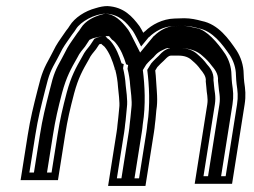

<svg xmlns="http://www.w3.org/2000/svg" viewBox="-20 -579 837 632"><path d="M496.3 -229C497.7 -242.3 497.7 -259 496.2 -279C493.7 -306.3 494.1 -322 491 -347L497.7 -358C502.5 -363.8 515.3 -375.8 519 -379C524.1 -384 530.6 -391.8 537.6 -395C538.9 -395 540.3 -395.3 541.7 -396H566.7C587.7 -396 601.9 -390.2 612.2 -380C625.3 -368.9 631.5 -362.4 640.4 -350C647.7 -341.4 659.7 -326.7 657.3 -311C657.7 -305.7 658.4 -299.3 659.2 -292C660.1 -271.4 665.7 -257 662.2 -235L620.9 26H743.9L785.2 -235C789.9 -264.7 787.4 -285.7 783.9 -309L782.8 -321C782.4 -326.3 782.1 -331 782.1 -335C781.8 -365.1 772.1 -391.6 759.3 -412C733.4 -450.3 699.1 -499.3 643.8 -510C627.8 -514.5 607.8 -519 586.2 -519C578.2 -519 567.5 -518.7 554 -518C515 -516.8 479.4 -497.7 457.4 -476C455.2 -474.7 453.2 -473 451.6 -471C447.5 -479 443.4 -486.3 439.1 -493C415.8 -524 388.2 -556.2 333.5 -559C322.2 -559 309.2 -556.7 294.4 -552C260.1 -543 226 -521.2 209.2 -494C206.5 -489.3 202.7 -484 197.7 -478C186.4 -460.8 174.5 -446 163.6 -427L146.4 -394C124.7 -354.5 117.6 -339.9 104 -284C89.8 -228.1 80.1 -189.7 71.4 -135L47.8 14H170.8L194.4 -135C202.4 -185.8 210.3 -219.2 224.1 -272C237.9 -322.8 251.5 -347 272.8 -384C278.5 -396.8 287.6 -406.4 296 -417L306.6 -433C308 -433.7 309.4 -434 310.7 -434C311.5 -434.7 312.2 -435 312.9 -435C316.2 -431.1 321.7 -428.1 324.3 -425C340.2 -406.1 350.2 -379.1 357.9 -353L356.6 -351L359.4 -350C359.3 -349.3 359.5 -348.3 360 -347C364 -331.3 367.3 -312 368.4 -293C369.5 -279.3 375.1 -240.5 372.5 -224L369.4 -192C368.7 -183.3 367.8 -175.7 366.8 -169C366.2 -161 365.2 -152.7 363.8 -144L335.8 33H458.8L486.8 -144C488.3 -153.3 489.4 -162.3 490.1 -171C493 -189.7 493.4 -211 496.3 -229ZM465.1 -171 464.9 -170C464.3 -161.7 463.2 -153.1 461.8 -144L437.7 8H364.7L388.8 -144C390.2 -152.6 391.4 -163.7 391.9 -170C393.3 -179.1 393.9 -185.2 394.6 -193.7L397.6 -224.9C401.1 -249.9 394.6 -286.3 393.7 -298.5C392.6 -317.8 389 -338.7 385.1 -354.4L387.3 -368L380.1 -370.5C372.1 -396.3 362.3 -421.8 344.8 -442.7C338.5 -450.2 333.8 -452.2 333.4 -452.7L327.2 -460H316.9C305.9 -457.4 299 -455.4 290.9 -451.6L276.2 -429.4C268.5 -419.7 258.8 -409.5 250.5 -392.3C229.1 -355 214.1 -327.5 199.7 -274.7C185.7 -221.4 177.6 -186.7 169.4 -135L149.7 -11H76.7L96.4 -135C104.9 -188.6 114.2 -225.4 128.5 -281.8C142.1 -337.5 146.4 -345.2 168.4 -385.2L185.5 -418C195 -434.4 205.9 -448.2 217.4 -465.4C224 -473.7 226.8 -477.8 230.6 -484C245.5 -507.6 290.8 -533.6 329 -534C373.1 -531.4 395.4 -506.1 417.5 -476.8C421.3 -470.8 424.9 -464.4 428.6 -457.1L444.5 -425.9L469.2 -456L471.1 -457.1C489.2 -474.9 517.2 -492 551.1 -493C564.8 -493.7 574.8 -494 582.2 -494C600.8 -494 619.2 -489.9 634.3 -485.6C679.3 -476.9 711.2 -434.9 737.3 -396.3C748.7 -377.8 756.5 -355.8 756.7 -330.9C756.8 -326 757.1 -320.8 757.6 -314.9L758.8 -302.3C762.2 -279.2 764.4 -261.5 760.2 -235L722.8 1H649.8L687.2 -235C691.7 -263.5 685.2 -281.1 684.5 -296.9C684.3 -302.9 683 -311.5 682.7 -314.6C685.1 -342.6 667 -360.5 661.4 -367.1C651.9 -380.2 642.9 -389.2 630.9 -399.5C616.1 -413.8 596 -421 570.7 -421H539.8L537.6 -420H535.6L529.9 -417.4C514.4 -410.2 506.3 -399 503.2 -395.9C496 -389.4 485.5 -379.6 477.7 -370.2L464.7 -349C471 -299.7 474.8 -232.6 465.1 -171ZM450 -170.4 450.1 -171C460 -233.6 456.6 -297.9 450.2 -348.3L461.2 -366.3C468.6 -375.3 478.9 -384.8 486.2 -391.4C489.1 -394.3 495 -404.9 515.7 -414.5L527.5 -420H529.5L531.6 -421H570.7C604.4 -421 630.8 -410.2 646.1 -395.4C658 -385.3 667.8 -375.3 677 -362.6C683.9 -354.4 700 -336.6 697.5 -313.2C698 -308.2 698.5 -303.4 699.4 -295.7C700.2 -276.8 706.4 -261.5 702.2 -235L664.8 1H707.8L745.2 -235C749.6 -262.9 747.4 -280.6 743.8 -304.7L742.7 -317.1C742.2 -322.8 741.9 -327.8 741.9 -332.4C741.6 -359.2 733.1 -382.5 721.8 -400.7C695.2 -440.1 660.2 -479.9 628.5 -486.1C613.3 -489 596.8 -494 582.2 -494C575.6 -494 566.9 -493.8 552.7 -493C531.1 -492.4 506.3 -479.5 487.8 -461.3L486 -460.2L441.3 -406L413.2 -461.4C409.4 -468.8 406.2 -474.5 401.9 -481.2C378.4 -512.4 356.4 -531.8 328.3 -534C325.6 -533.8 319 -532.9 309.8 -529.9C287.1 -522.8 261.1 -510.1 246.8 -487.4C243.4 -481.8 239.7 -476.5 234 -469.5C222.7 -452.4 211.3 -438.1 201.6 -421.1L184.4 -388.3C162.5 -348.4 157.3 -338.6 143.7 -282.6C129.4 -226.4 119.9 -189 111.4 -135L91.7 -11H134.7L154.4 -135C162.5 -186.4 170.6 -220.6 184.4 -273.7C198.6 -325.7 213.3 -352.4 234.6 -389.4C241.9 -404.9 252.2 -416.1 259.7 -425.4L274.4 -447.7L284.7 -452.5C288.6 -454.3 310 -458.3 316.9 -460H339L348.8 -448.3C349.3 -447.9 354 -445.8 360.3 -438.3C377.9 -417.3 387.3 -392.6 395.2 -367.3L401.8 -365L399.8 -352.6C404 -336.4 407.5 -316 408.6 -296.5C409.5 -283.8 415.7 -246.4 412.6 -224.5L409.5 -193.1C408.8 -184.5 408.1 -177.7 406.9 -169.7C406.2 -161.4 405.2 -152.8 403.8 -144L379.7 8H422.7L446.8 -144C448.3 -153.2 449.3 -162 450 -170.4Z"/></svg>

Font: Tape
Style: Regular
Weight: 500
Foundry: Cannot Into Space Fonts
Version: Version 0.97